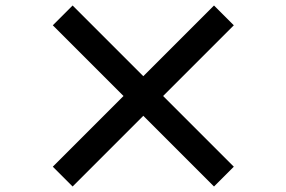

<svg xmlns="http://www.w3.org/2000/svg" viewBox="-20 -729 1040 698"><path d="M758 -51 501 -308 244 -51 172 -123 429 -380 172 -637 244 -709 501 -452 758 -709 830 -637 573 -380 830 -123Z"/></svg>

Font: SpoqaHanSans-Bold
Style: Regular
Weight: 700
Designer: [Spoqa Han Sans] Dong-huui Kim \uAE40 \uB3D9 \uD718   [Noto Sans] Ryoko NISHIZUKA \u897F \u585A \u6DBC \u5B50  (kana & i
Foundry: Spoqa (http://www.spoqa-han-sans.com)
Version: Version 2.000